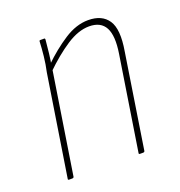

<svg xmlns="http://www.w3.org/2000/svg" viewBox="-96 -569 610 652"><g transform="rotate(-20 208.5 -243.5)"><path d="M302 0Q297 0 298 -4L351 -343Q361 -406 345 -436Q329 -466 287 -466Q248 -466 204.5 -437.5Q161 -409 115 -364L118 -389Q160 -430 204 -458.5Q248 -487 291 -487Q341 -487 363 -454Q385 -421 372 -345L319 -4Q318 0 313 0ZM46 0Q41 0 42 -4L99 -368Q105 -395 108 -423Q111 -451 112 -475Q112 -479 116 -479H130Q133 -479 133 -475Q131 -451 128 -425.5Q125 -400 121 -380V-375L63 -4Q62 0 57 0Z"/></g></svg>

Font: Sofia Sans Condensed Thin
Style: Italic
Weight: 250
Italic angle: -9°
Version: Version 4.100